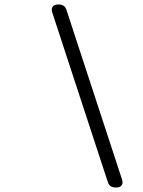

<svg xmlns="http://www.w3.org/2000/svg" viewBox="-20 -772 640 859"><path d="M461.9 41 213.9 -715.8Q208.5 -732.4 215.8 -742.2Q223.1 -752 240.2 -752H242.2Q271 -752 277.8 -726.1L525.9 30.8Q531.2 47.4 524.2 57.1Q517.1 66.9 500 66.9H498Q468.8 66.9 461.9 41Z"/></svg>

Font: Arcon Rounded-
Style: Regular
Weight: 400
Designer: M. Zarth
Foundry: martin zarth - visuelle & digitale kommunikation
Version: Version 1.110;PS 001.110;hotconv 1.0.70;makeotf.lib2.5.58329